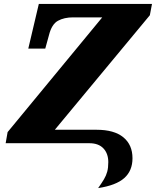

<svg xmlns="http://www.w3.org/2000/svg" viewBox="-20 -734 799 984"><path d="M483 230Q502 203 513 184.5Q524 166 529.5 146Q535 126 535 97Q535 53 510 26.5Q485 0 438 0H9L19 -57L504 -645H354Q309 -645 277 -627.5Q245 -610 231 -554L212 -485H125L179 -714H759L748 -656L261 -69H475Q565 -69 612 -30.5Q659 8 659 77Q659 141 617 178.5Q575 216 483 230Z"/></svg>

Font: Noto Serif Black
Style: Italic
Weight: 900
Italic angle: -12°
Designer: Monotype Design Team
Foundry: Monotype Imaging Inc.
Version: Version 2.013